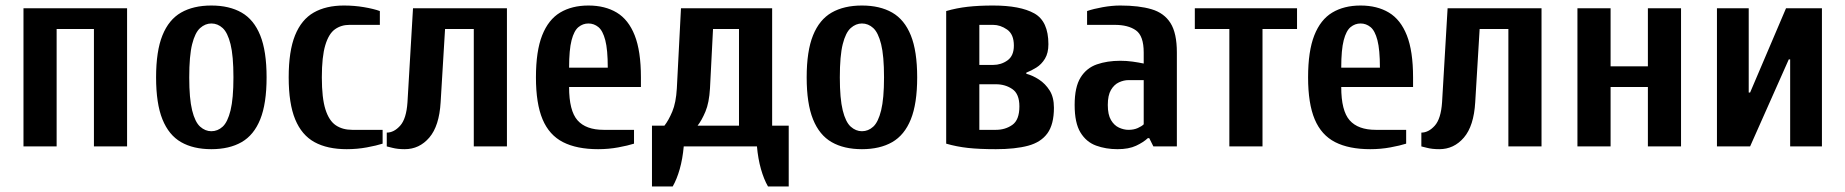

<svg xmlns="http://www.w3.org/2000/svg" viewBox="-20 -530 6680 695"><path d="M65 0V-500H440V0H320V-425H185V0Z M745 10Q680 10 635.5 -15.5Q591 -41 568 -98Q545 -155 545 -250Q545 -345 568 -402Q591 -459 635.5 -484.5Q680 -510 745 -510Q810 -510 854.5 -484.5Q899 -459 922 -402Q945 -345 945 -250Q945 -155 922 -98Q899 -41 854.5 -15.5Q810 10 745 10ZM745 -55Q768 -55 786 -71.5Q804 -88 814.5 -130.5Q825 -173 825 -250Q825 -328 814.5 -370Q804 -412 786 -428.5Q768 -445 745 -445Q723 -445 704.5 -428.5Q686 -412 675.5 -370Q665 -328 665 -250Q665 -173 675.5 -130.5Q686 -88 704.5 -71.5Q723 -55 745 -55Z M1235 10Q1165 10 1118.5 -15.5Q1072 -41 1048.5 -98Q1025 -155 1025 -250Q1025 -345 1048 -402Q1071 -459 1115.5 -484.5Q1160 -510 1225 -510Q1263 -510 1298 -504Q1333 -498 1355 -490V-440H1245Q1215 -440 1192.5 -424Q1170 -408 1157.5 -366.5Q1145 -325 1145 -250Q1145 -175 1158 -134Q1171 -93 1195.5 -76.5Q1220 -60 1255 -60H1365V-10Q1343 -3 1308 3.5Q1273 10 1235 10Z M1445 10Q1419 10 1400 5Q1381 0 1380 0V-50Q1406 -50 1428.5 -75Q1451 -100 1455 -160L1475 -500H1815V0H1695V-425H1591L1575 -160Q1570 -74 1534 -32Q1498 10 1445 10Z M2145 10Q2068 10 2018 -15.5Q1968 -41 1944 -98Q1920 -155 1920 -250Q1920 -345 1942.5 -402Q1965 -459 2007.5 -484.5Q2050 -510 2110 -510Q2170 -510 2212.5 -484.5Q2255 -459 2277.5 -402Q2300 -345 2300 -250V-215H2040Q2040 -129 2070.5 -94.5Q2101 -60 2165 -60H2275V-10Q2253 -3 2218 3.5Q2183 10 2145 10ZM2040 -285H2180Q2180 -350 2171 -384.5Q2162 -419 2146 -432Q2130 -445 2110 -445Q2090 -445 2074 -432Q2058 -419 2049 -384.5Q2040 -350 2040 -285Z M2340 145V-75H2385Q2400 -94 2413.5 -126Q2427 -158 2430 -210L2445 -500H2775V-75H2835V145H2760Q2745 119 2734.5 82Q2724 45 2720 0H2455Q2451 45 2440.5 82Q2430 119 2415 145ZM2505 -75H2655V-425H2561L2550 -210Q2547 -158 2533.5 -126Q2520 -94 2505 -75Z M3100 10Q3035 10 2990.5 -15.5Q2946 -41 2923 -98Q2900 -155 2900 -250Q2900 -345 2923 -402Q2946 -459 2990.5 -484.5Q3035 -510 3100 -510Q3165 -510 3209.5 -484.5Q3254 -459 3277 -402Q3300 -345 3300 -250Q3300 -155 3277 -98Q3254 -41 3209.5 -15.5Q3165 10 3100 10ZM3100 -55Q3123 -55 3141 -71.5Q3159 -88 3169.5 -130.5Q3180 -173 3180 -250Q3180 -328 3169.5 -370Q3159 -412 3141 -428.5Q3123 -445 3100 -445Q3078 -445 3059.5 -428.5Q3041 -412 3030.5 -370Q3020 -328 3020 -250Q3020 -173 3030.5 -130.5Q3041 -88 3059.5 -71.5Q3078 -55 3100 -55Z M3585 10Q3525 10 3484 5.5Q3443 1 3405 -10V-490Q3443 -501 3483 -505.5Q3523 -510 3575 -510Q3673 -510 3724 -481.5Q3775 -453 3775 -370Q3775 -338 3762.5 -317.5Q3750 -297 3731.5 -285.5Q3713 -274 3695 -267V-263Q3718 -257 3741 -242Q3764 -227 3779.5 -202.5Q3795 -178 3795 -140Q3795 -80 3771.5 -47.5Q3748 -15 3701.5 -2.5Q3655 10 3585 10ZM3525 -60H3585Q3619 -60 3644.5 -78Q3670 -96 3670 -145Q3670 -190 3644.5 -207.5Q3619 -225 3585 -225H3525ZM3525 -295H3575Q3604 -295 3627 -311.5Q3650 -328 3650 -365Q3650 -406 3625.5 -423Q3601 -440 3575 -440H3525Z M4025 10Q3983 10 3947.5 -3Q3912 -16 3891 -50.5Q3870 -85 3870 -150Q3870 -215 3891.5 -249.5Q3913 -284 3950.5 -297Q3988 -310 4035 -310Q4058 -310 4079.5 -307Q4101 -304 4120 -300V-340Q4120 -400 4092 -420Q4064 -440 4015 -440H3915V-490Q3938 -498 3971.5 -504Q4005 -510 4035 -510Q4103 -510 4148.5 -496.5Q4194 -483 4217 -446.5Q4240 -410 4240 -340V0H4155L4140 -30H4135Q4119 -15 4092.5 -2.5Q4066 10 4025 10ZM4065 -60Q4084 -60 4098.5 -66.5Q4113 -73 4120 -80V-240H4065Q4048 -240 4030.5 -232Q4013 -224 4001.5 -204.5Q3990 -185 3990 -150Q3990 -115 4001.5 -95.5Q4013 -76 4030.5 -68Q4048 -60 4065 -60Z M4430 0V-425H4305V-500H4675V-425H4550V0Z M4940 10Q4863 10 4813 -15.5Q4763 -41 4739 -98Q4715 -155 4715 -250Q4715 -345 4737.5 -402Q4760 -459 4802.5 -484.5Q4845 -510 4905 -510Q4965 -510 5007.5 -484.5Q5050 -459 5072.5 -402Q5095 -345 5095 -250V-215H4835Q4835 -129 4865.5 -94.5Q4896 -60 4960 -60H5070V-10Q5048 -3 5013 3.5Q4978 10 4940 10ZM4835 -285H4975Q4975 -350 4966 -384.5Q4957 -419 4941 -432Q4925 -445 4905 -445Q4885 -445 4869 -432Q4853 -419 4844 -384.5Q4835 -350 4835 -285Z M5190 10Q5164 10 5145 5Q5126 0 5125 0V-50Q5151 -50 5173.5 -75Q5196 -100 5200 -160L5220 -500H5560V0H5440V-425H5336L5320 -160Q5315 -74 5279 -32Q5243 10 5190 10Z M5690 0V-500H5810V-290H5945V-500H6065V0H5945V-215H5810V0Z M6195 0V-500H6310V-195H6315L6445 -500H6575V0H6460V-315H6455L6315 0Z"/></svg>

Font: Cuprum
Style: Regular
Weight: 400
Designer: Jovanny Lemonad
Foundry: Jovanny Lemonad
Version: Version 3.000